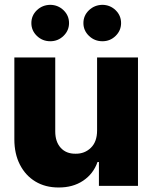

<svg xmlns="http://www.w3.org/2000/svg" viewBox="-20 -790 647 816"><path d="M392.6 -235.4V-545.9H566.4V0H400.4V-101.6H394.5Q377 -51.3 333.3 -22Q289.6 7.3 228.5 6.8Q172.4 6.8 130.4 -18.6Q88.4 -43.9 64.7 -90.1Q41 -136.2 41 -197.8V-545.9H214.8V-231.4Q214.8 -187.5 238 -161.9Q261.2 -136.2 301.3 -136.7Q339.8 -136.2 366.2 -161.9Q392.6 -187.5 392.6 -235.4ZM193.8 -614.7Q160.2 -614.7 136.7 -637.5Q113.3 -660.2 113.3 -691.9Q113.3 -724.1 136.7 -746.6Q160.2 -769 193.8 -769.5Q226.6 -769 250 -746.6Q273.4 -724.1 273.4 -691.9Q273.4 -660.2 250 -637.5Q226.6 -614.7 193.8 -614.7ZM415.5 -614.7Q381.8 -614.7 358.2 -637.5Q334.5 -660.2 334.5 -691.9Q334.5 -724.1 358.2 -746.6Q381.8 -769 415.5 -769.5Q448.2 -769 471.4 -746.6Q494.6 -724.1 494.6 -691.9Q494.6 -660.2 471.4 -637.5Q448.2 -614.7 415.5 -614.7Z"/></svg>

Font: Inter Tight ExtraBold
Style: Regular
Weight: 800
Designer: Rasmus Andersson
Foundry: rsms
Version: Version 3.004; ttfautohint (v1.8.4.7-5d5b)